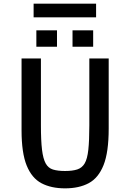

<svg xmlns="http://www.w3.org/2000/svg" viewBox="-20 -1017 713 1051"><path d="M336 14Q260 14 207 -14Q154 -42 126 -111Q98 -180 98 -304V-697H204V-331Q204 -247 210 -197.5Q216 -148 230 -122.5Q244 -97 270 -89Q296 -81 336 -81Q377 -81 403 -89.5Q429 -98 443.5 -122.5Q458 -147 463.5 -197.5Q469 -248 469 -331V-697H575V-313Q575 -184 547 -113.5Q519 -43 466 -14.5Q413 14 336 14ZM179 -761V-851H292V-761ZM377 -761V-851H490V-761ZM164 -922V-997H506V-922Z"/></svg>

Font: Ruda SemiBold
Style: Regular
Weight: 600
Designer: Mariela Monsalve and Angelina Sanchez
Foundry: Mariela Monsalve and Angelina Sanchez
Version: Version 2.001